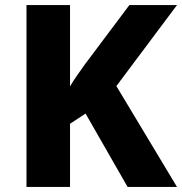

<svg xmlns="http://www.w3.org/2000/svg" viewBox="-20 -734 715 754"><path d="M675 0H481L316 -288L255 -248V0H84V-714H255V-395Q268 -417 283.5 -439Q299 -461 314 -482L488 -714H675L437 -396Z"/></svg>

Font: Noto Sans Hebrew ExtraBold
Style: Regular
Weight: 800
Designer: Monotype Design Team
Foundry: Monotype Imaging Inc.
Version: Version 2.003